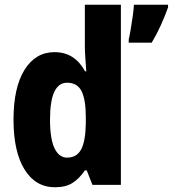

<svg xmlns="http://www.w3.org/2000/svg" viewBox="-20 -780 729 810"><path d="M212 10Q130 10 83.5 -65Q37 -140 37 -275Q37 -411 83.5 -485.5Q130 -560 210 -560Q254 -560 286 -539Q318 -518 339 -479H344Q342 -509 340 -536Q338 -563 338 -584V-760H490V0H370L346 -61H338Q314 -26 285.5 -8Q257 10 212 10ZM263 -115Q304 -115 322.5 -150Q341 -185 342 -260V-286Q342 -360 324 -395.5Q306 -431 263 -431Q191 -431 191 -276Q191 -194 210 -154.5Q229 -115 263 -115ZM689 -749Q676 -712 658.5 -673.5Q641 -635 620 -600H523V-613Q527 -630 531.5 -657Q536 -684 540 -712Q544 -740 545 -760H689Z"/></svg>

Font: Noto Sans Arabic UI Cn XBd
Style: Regular
Weight: 800
Width: 3
Designer: Monotype Design Team, Nadine Chahine and Nizar Qandah
Foundry: Monotype Imaging Inc.
Version: Version 2.010; ttfautohint (v1.8.4.7-5d5b)